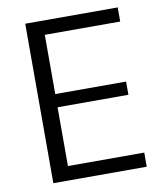

<svg xmlns="http://www.w3.org/2000/svg" viewBox="-80 -765 705 830"><g transform="rotate(-10 272.5 -350.0)"><path d="M162 -62H497V0H87V-700H493V-638H162V-378H473V-320H162Z"/></g></svg>

Font: Pathway Extreme 8pt Thin 12pt Light
Style: Regular
Weight: 300
Version: Version 1.001;gftools[0.9.26]